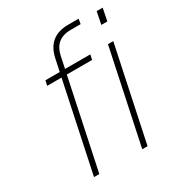

<svg xmlns="http://www.w3.org/2000/svg" viewBox="-169 -825 879 941"><g transform="rotate(-30 271.0 -355.0)"><path d="M90 0H120L226 -502H369L375 -530H232L246 -597C258 -650 289 -682 353 -682H408L413 -710H354C274 -710 232 -669 217 -600L202 -530H121L115 -502H196ZM494 -628H528L542 -698H508ZM363 0H393L505 -530H475Z"/></g></svg>

Font: Geist Thin
Style: Italic
Weight: 100
Italic angle: -12°
Designer: Basement.studio, Andrés Briganti, Mateo Zaragoza
Foundry: Basement.studio, Vercel, Andrés Briganti, Guido Ferreyra, Mateo Zaragoza
Version: Version 1.500